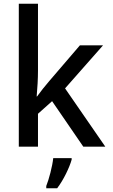

<svg xmlns="http://www.w3.org/2000/svg" viewBox="-20 -780 603 1021"><path d="M80 0H182V-175L257 -242L423 0H540L326 -310L528 -539H405L242 -349C218 -321 198 -296 177 -267H175C179 -313 182 -361 182 -404V-760H80ZM226 209V221H284C318 177 350 109 361 69V61H263C259 103 240 175 226 209Z"/></svg>

Font: Noto Sans Mono SemiCondensed Medium
Style: Regular
Weight: 500
Width: 4
Designer: Monotype Design Team
Foundry: Monotype Imaging Inc.
Version: Version 2.014